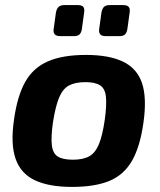

<svg xmlns="http://www.w3.org/2000/svg" viewBox="-20 -723 631 755"><path d="M318 -507Q409 -507 464 -480.5Q519 -454 538.5 -396Q558 -338 544 -240Q531 -147 499.5 -91.5Q468 -36 411 -12Q354 12 263 12Q173 12 117.5 -14Q62 -40 41.5 -98Q21 -156 35 -252Q48 -346 79.5 -401.5Q111 -457 169 -482Q227 -507 318 -507ZM316 -400Q276 -400 251.5 -387Q227 -374 212.5 -339.5Q198 -305 188 -240Q180 -183 184 -151Q188 -119 208 -107Q228 -95 267 -95Q307 -95 331 -108.5Q355 -122 369 -156Q383 -190 392 -252Q400 -311 396.5 -343Q393 -375 373.5 -387.5Q354 -400 316 -400ZM285 -703Q302 -703 307.5 -696Q313 -689 311 -675L302 -609Q300 -595 293 -588Q286 -581 271 -581H216Q187 -581 191 -609L200 -674Q203 -689 210.5 -696Q218 -703 234 -703ZM464 -703Q480 -703 486 -696Q492 -689 490 -675L481 -610Q479 -595 472 -588Q465 -581 450 -581H395Q366 -581 370 -609L379 -674Q382 -690 389.5 -696.5Q397 -703 411 -703Z"/></svg>

Font: Exo 2
Style: Bold Italic
Weight: 700
Italic angle: -8°
Designer: Natanael Gama
Foundry: Natanael Gama
Version: Version 2.010